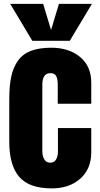

<svg xmlns="http://www.w3.org/2000/svg" viewBox="-20 -994 531 1021"><path d="M255.4 7.8Q135.3 7.8 82.3 -53.5Q29.3 -114.7 29.3 -240.2V-465.8Q29.3 -537.6 39.8 -586.7Q50.3 -635.7 75.7 -671.4Q101.1 -707 144.5 -723.6Q188 -740.2 252.9 -740.2Q346.7 -740.2 406 -690.9Q465.3 -641.6 465.3 -554.2V-442.4H287.1V-544.9Q287.1 -573.7 278.8 -589.4Q270.5 -605 248 -605Q205.1 -605 205.1 -543.9V-189Q205.1 -164.1 215.6 -146.5Q226.1 -128.9 247.1 -128.9Q268.6 -128.9 278.3 -146Q288.1 -163.1 288.1 -189.9V-313H465.3V-185.1Q465.3 -95.7 407 -43.9Q348.6 7.8 255.4 7.8ZM351.1 -776.9H151.9L34.2 -973.6H209.5L251.5 -834.5L293.5 -973.6H468.8Z"/></svg>

Font: Anton
Style: Regular
Weight: 400
Designer: Vernon Adams, Tural Alisoy
Foundry: Vernon Adams
Version: Version 2.300